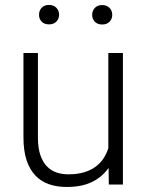

<svg xmlns="http://www.w3.org/2000/svg" viewBox="-20 -741 589 771"><path d="M416 -66.9Q391.1 -30.8 349.9 -10.5Q308.6 9.8 247.6 9.8Q208.5 9.8 176.8 -1.2Q145 -12.2 122.1 -36.1Q99.1 -60.1 86.7 -97.9Q74.2 -135.7 74.2 -189.9V-528.3H132.3V-189Q132.3 -146.5 142.1 -118.2Q151.9 -89.8 168.5 -72.8Q185.1 -55.7 207.3 -48.3Q229.5 -41 254.4 -41Q289.6 -41 316.4 -48.8Q343.3 -56.6 362.8 -70.8Q382.3 -85 395 -104Q407.7 -123 415 -146V-528.3H473.6V0H417ZM136.7 -681.6Q136.7 -698.2 147.2 -709.7Q157.7 -721.2 176.8 -721.2Q195.3 -721.2 206.3 -709.7Q217.3 -698.2 217.3 -681.6Q217.3 -665.5 206.3 -654.3Q195.3 -643.1 176.8 -643.1Q157.7 -643.1 147.2 -654.3Q136.7 -665.5 136.7 -681.6ZM350.1 -681.2Q350.1 -697.8 360.8 -709.2Q371.6 -720.7 390.1 -720.7Q409.2 -720.7 419.9 -709.2Q430.7 -697.8 430.7 -681.2Q430.7 -665 419.9 -653.8Q409.2 -642.6 390.1 -642.6Q371.6 -642.6 360.8 -653.8Q350.1 -665 350.1 -681.2Z"/></svg>

Font: Melbourne
Style: Light
Weight: 300
Designer: Google
Version: Version 2.000980; 2014